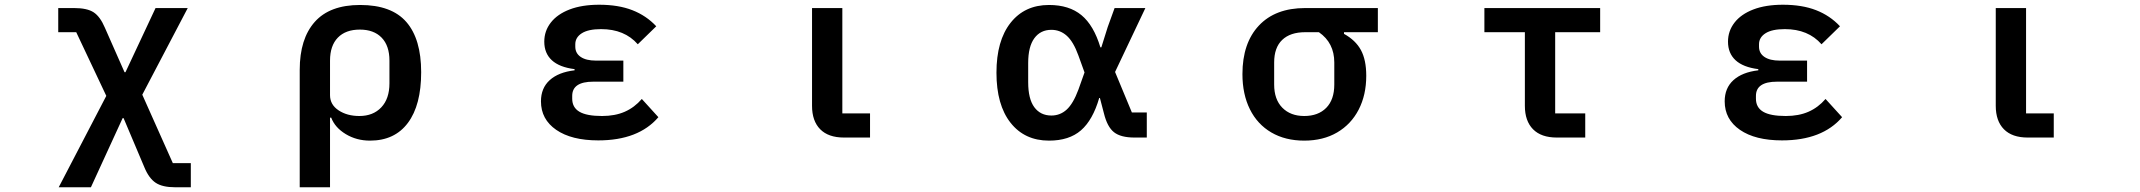

<svg xmlns="http://www.w3.org/2000/svg" viewBox="-20 -581 9040 811"><path d="M228 210 429 -176 302 -445H226V-547H293Q348 -547 375.5 -529Q403 -511 423 -464L506 -276H510L637 -547H773L581 -181L710 108H786V210H720Q666 210 637.5 191Q609 172 590 126L502 -82H498L364 210Z M1246 -286Q1246 -417 1309.5 -488.5Q1373 -560 1501 -560Q1634 -560 1696.5 -488Q1759 -416 1759 -276Q1759 -137 1703 -62Q1647 13 1543 13Q1486 13 1440.5 -14.5Q1395 -42 1379 -84H1374V210H1246ZM1625 -229V-325Q1625 -388 1592 -422Q1559 -456 1500 -456Q1440 -456 1407 -422Q1374 -388 1374 -325V-179Q1374 -139 1410 -115Q1446 -91 1498 -91Q1556 -91 1590.5 -127.5Q1625 -164 1625 -229Z M2265 -153Q2265 -209 2302 -242.5Q2339 -276 2407 -284V-289Q2343 -297 2311 -326.5Q2279 -356 2279 -405Q2279 -450 2306.5 -485.5Q2334 -521 2386 -541Q2438 -561 2511 -561Q2592 -561 2651 -538Q2710 -515 2752 -470L2674 -394Q2618 -458 2519 -458Q2465 -458 2437.5 -440.5Q2410 -423 2410 -394V-384Q2410 -356 2433 -340.5Q2456 -325 2497 -325H2613V-236H2486Q2397 -236 2397 -176V-164Q2397 -127 2427.5 -109Q2458 -91 2523 -91Q2578 -91 2619 -109Q2660 -127 2691 -163L2761 -86Q2677 12 2507 12Q2394 12 2329.5 -32.5Q2265 -77 2265 -153Z M3545 0Q3479 0 3444.5 -35Q3410 -70 3410 -134V-547H3538V-102H3655V0Z M4189 -274Q4189 -409 4248.5 -484.5Q4308 -560 4411 -560Q4496 -560 4548 -517Q4600 -474 4628 -381H4632L4659 -467L4688 -547H4818L4690 -277L4761 -106H4824V0H4772Q4714 0 4685.5 -22.5Q4657 -45 4643 -102L4626 -167H4623Q4596 -74 4546 -30.5Q4496 13 4411 13Q4308 13 4248.5 -62.5Q4189 -138 4189 -274ZM4535 -202 4561 -275 4535 -347Q4514 -405 4486 -430Q4458 -455 4421 -455Q4375 -455 4349 -419.5Q4323 -384 4323 -315V-234Q4323 -163 4349 -128Q4375 -93 4421 -93Q4458 -93 4485.5 -118Q4513 -143 4535 -202Z M5228 -268Q5228 -399 5297.5 -473Q5367 -547 5493 -547H5800V-445H5657V-438Q5706 -411 5728.5 -369.5Q5751 -328 5751 -261Q5751 -180 5719 -118Q5687 -56 5628 -21.5Q5569 13 5489 13Q5409 13 5350 -21.5Q5291 -56 5259.5 -119.5Q5228 -183 5228 -268ZM5616 -224V-317Q5616 -400 5551 -445H5493Q5430 -445 5396 -412.5Q5362 -380 5362 -317V-224Q5362 -161 5396.5 -126Q5431 -91 5489 -91Q5548 -91 5582 -125.5Q5616 -160 5616 -224Z M6556 0Q6490 0 6455.5 -35Q6421 -70 6421 -134V-445H6250V-547H6739V-445H6549V-102H6676V0Z M7265 -153Q7265 -209 7302 -242.5Q7339 -276 7407 -284V-289Q7343 -297 7311 -326.5Q7279 -356 7279 -405Q7279 -450 7306.5 -485.5Q7334 -521 7386 -541Q7438 -561 7511 -561Q7592 -561 7651 -538Q7710 -515 7752 -470L7674 -394Q7618 -458 7519 -458Q7465 -458 7437.5 -440.5Q7410 -423 7410 -394V-384Q7410 -356 7433 -340.5Q7456 -325 7497 -325H7613V-236H7486Q7397 -236 7397 -176V-164Q7397 -127 7427.5 -109Q7458 -91 7523 -91Q7578 -91 7619 -109Q7660 -127 7691 -163L7761 -86Q7677 12 7507 12Q7394 12 7329.5 -32.5Q7265 -77 7265 -153Z M8545 0Q8479 0 8444.5 -35Q8410 -70 8410 -134V-547H8538V-102H8655V0Z"/></svg>

Font: IBM Plex Sans JP SemiBold
Style: Regular
Weight: 600
Designer: Mike Abbink; Paul van der Laan; Pieter van Rosmalen; Wujin Sim; Yejin Wi; Jinhee Kim; Boomi Park; Yona Kim; Kichan Ma
Foundry: Sandoll Inc.
Version: Version 1.001